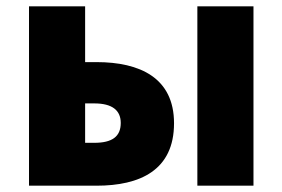

<svg xmlns="http://www.w3.org/2000/svg" viewBox="-20 -589 896 609"><path d="M72 0H286C424 0 532 -49 532 -198C532 -342 424 -392 286 -392H250V-569H72ZM250 -136V-261H279C336 -261 363 -239 363 -199C363 -156 336 -136 279 -136ZM606 0H784V-569H606Z"/></svg>

Font: Noto Sans CJK HK Black
Style: Regular
Weight: 900
Designer: Ryoko NISHIZUKA 西塚涼子 (kana, bopomofo & ideographs); Paul D. Hunt (Latin, Greek & Cyrillic); Sandoll Communications 산돌커뮤니
Foundry: Adobe
Version: Version 2.004;hotconv 1.0.118;makeotfexe 2.5.65603